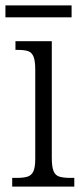

<svg xmlns="http://www.w3.org/2000/svg" viewBox="-24 -688 303 708"><path d="M21 0V-32H37Q62 -32 77 -36.5Q92 -41 99 -56Q106 -71 106 -103V-431Q106 -464 99.5 -479.5Q93 -495 79.5 -499.5Q66 -504 41 -504H33V-536H167V-106Q167 -73 173.5 -57Q180 -41 195.5 -36.5Q211 -32 236 -32H250V0ZM-4 -624V-668H240V-624Z"/></svg>

Font: Noto Serif Ethiopic Condensed Light
Style: Regular
Weight: 300
Width: 3
Designer: Monotype Design Team
Foundry: Monotype Imaging Inc.
Version: Version 2.102